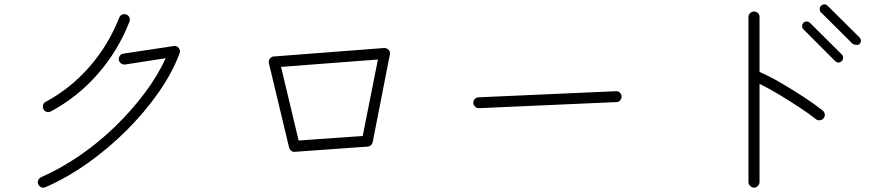

<svg xmlns="http://www.w3.org/2000/svg" viewBox="-20 -839 4040 884"><path d="M189 23Q180 27 170.5 23.5Q161 20 156 10Q152 1 156 -9Q160 -19 169 -23Q258 -62 345 -121.5Q432 -181 508.5 -255Q585 -329 645.5 -409.5Q706 -490 743 -571L556 -542Q546 -541 537.5 -547Q529 -553 527 -563Q526 -574 532 -582.5Q538 -591 548 -592L779 -627Q793 -630 803 -618Q812 -606 807 -594Q774 -505 710.5 -414Q647 -323 563.5 -239.5Q480 -156 384 -88Q288 -20 189 23ZM214 -326Q205 -321 195 -324Q185 -327 180 -336Q176 -346 178.5 -356Q181 -366 190 -370Q304 -431 391.5 -531Q479 -631 529 -758Q533 -768 542.5 -772Q552 -776 562 -772Q572 -768 576 -758.5Q580 -749 576 -739Q523 -604 429.5 -497.5Q336 -391 214 -326Z M1337 -140Q1328 -139 1320.5 -145Q1313 -151 1311 -160L1218 -548Q1216 -561 1223 -569Q1230 -579 1241 -579L1749 -618Q1761 -618 1770 -609Q1778 -599 1775 -588L1696 -185Q1691 -166 1673 -164ZM1355 -192 1650 -213 1720 -565 1274 -531Z M2186 -341Q2176 -340 2168 -347.5Q2160 -355 2159 -365Q2159 -376 2166.5 -383.5Q2174 -391 2184 -391L2815 -419Q2826 -420 2833.5 -413Q2841 -406 2842 -395Q2842 -385 2835.5 -377Q2829 -369 2818 -369Z M3452 25Q3442 25 3434 17Q3426 9 3426 -1V-761Q3426 -772 3434 -779Q3442 -786 3452 -786Q3462 -786 3469.5 -779Q3477 -772 3477 -761V-508Q3523 -488 3577 -456.5Q3631 -425 3682 -391.5Q3733 -358 3768 -330Q3776 -323 3777.5 -313Q3779 -303 3772 -295Q3766 -287 3755.5 -285.5Q3745 -284 3737 -290Q3706 -315 3661 -344.5Q3616 -374 3568 -403Q3520 -432 3477 -453V-1Q3477 9 3469.5 17Q3462 25 3452 25ZM3907 -636 3760 -782Q3754 -788 3754 -797Q3754 -806 3760 -812Q3776 -826 3791 -812L3937 -667Q3951 -652 3937 -636Q3931 -630 3919 -633Q3907 -636 3907 -636ZM3825 -558 3679 -704Q3673 -710 3673 -718.5Q3673 -727 3679 -734Q3685 -740 3694 -740Q3703 -740 3709 -734L3856 -588Q3862 -582 3862 -573.5Q3862 -565 3856 -558Q3841 -544 3825 -558Z"/></svg>

Font: Zen Kurenaido
Style: Regular
Weight: 400
Designer: Yoshimichi Ohira
Foundry: Positype
Version: Version 1.001